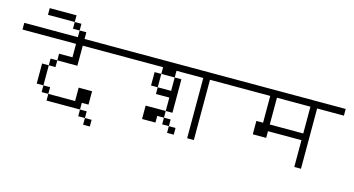

<svg xmlns="http://www.w3.org/2000/svg" viewBox="-95 -1272 3190 1731"><g transform="rotate(15 1500.0 -406.0)"><path d="M812.5 62.5V0H750V62.5ZM1000 -625V-687.5H0V-625H500Q500 -625 500 -500H375V-437.5H312.5V-375H250V-187.5H312.5V-125H375V-62.5H687.5V0H750V-62.5H687.5V-125H750Q750 -125 750 -250H625Q625 -250 625 -125H375V-187.5H312.5V-375H375V-437.5H562.5V-625Z M562.5 -687.5V-750H500V-687.5ZM500 -750V-812.5H437.5V-750ZM437.5 -812.5V-875H187.5V-812.5Z M1562.5 -62.5V-125H1500V-62.5ZM2000 -625V-687.5H1000V-625H1312.5V-562.5H1250Q1250 -562.5 1250 -437.5H1312.5V-375H1437.5Q1437.5 -375 1437.5 -250H1250Q1250 -250 1250 -125H1375V-187.5H1437.5V-125H1500V-187.5H1437.5V-250H1500V-562.5H1437.5Q1437.5 -562.5 1437.5 -437.5H1312.5Q1312.5 -437.5 1312.5 -562.5H1437.5V-625H1687.5V-62.5H1750V-625Z M3000 -625V-687.5H2000V-625H2312.5Q2312.5 -625 2312.5 -375H2250Q2250 -375 2250 -250H2375V-312.5H2687.5Q2687.5 -312.5 2687.5 -62.5H2750V-625ZM2375 -375Q2375 -375 2375 -625H2687.5Q2687.5 -625 2687.5 -375Z"/></g></svg>

Font: UnifontExMono
Style: Regular
Weight: 500
Version: Version 15.0.06